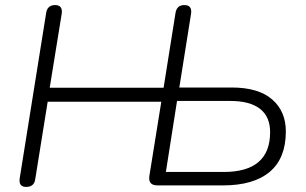

<svg xmlns="http://www.w3.org/2000/svg" viewBox="-20 -731 1205 757"><path d="M83 6Q52 6 58 -30L162 -680Q167 -711 197 -711Q229 -711 223 -675L176 -385H625L672 -680Q677 -711 707 -711Q739 -711 733 -675L687 -386H893Q999 -386 1053 -339Q1107 -292 1107 -213Q1107 -107 1043.5 -53.5Q980 0 859 0H601Q563 0 569 -38L616 -330H168L119 -25Q115 6 83 6ZM634 -53H862Q1045 -53 1045 -210Q1045 -271 1005 -302Q965 -333 888 -333H678Z"/></svg>

Font: Nunito Light
Style: Italic
Weight: 300
Italic angle: -9°
Designer: Vernon Adams
Foundry: Vernon Adams
Version: Version 3.601; ttfautohint (v1.8.2.53-6de2)